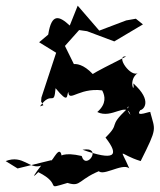

<svg xmlns="http://www.w3.org/2000/svg" viewBox="-39 -629 563 677"><path d="M102 -254C144 -313 151 -250 157 -318C205 -259 195 -294 202 -305C204 -264 244 -329 340 -307C274 -346 372 -293 304 -234C356 -208 407 -272 421 -224C396 -254 424 -260 410 -246C338 -178 389 -199 333 -144C385 -77 363 -62 252 -101C326 -114 264 -26 249 -79C124 -108 172 -22 179 -73C174 -129 144 -54 141 -64L23 -35L-19 -61C43 -85 65 -30 106 -45C85 -18 68 7 96 -22C186 23 112 42 199 16C250 32 233 2 329 -33H306C312 3 393 -58 417 -35C382 -116 379 -85 457 -61C517 -181 508 -168 491 -233C498 -241 433 -211 456 -241C466 -241 501 -273 431 -335C438 -292 409 -348 449 -373C424 -351 365 -435 406 -430C350 -402 298 -375 288 -368C223 -437 183 -380 224 -398L190 -467L240 -523L268 -519L364 -483L465 -543L440 -563L406 -557L311 -521L235 -609L207 -539C170 -573 143 -584 131 -507L99 -480L159 -443L107 -285L106 -271L114 -258Z"/></svg>

Font: Charger Distortion
Style: 2It
Weight: 400
Designer: Jasper
Foundry: Cannot Into Space Fonts
Version: Version 0.98